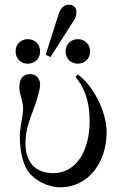

<svg xmlns="http://www.w3.org/2000/svg" viewBox="-20 -782 520 814"><path d="M258 -564C258 -534 280 -512 310 -512C340 -512 362 -534 362 -564C362 -594 340 -616 310 -616C280 -616 258 -594 258 -564ZM46 -564C46 -534 68 -512 98 -512C128 -512 150 -534 150 -564C150 -594 128 -616 98 -616C68 -616 46 -594 46 -564ZM174 -550 194 -540 282 -678C294 -696.9 304 -707 304 -731C304 -750 292 -762 272 -762C242 -762 232.5 -734.9 224 -708ZM62 -410C62 -397 66 -382 69 -372C73 -358 78 -340 78 -321C78 -313 76 -290 71 -268C67 -244 64 -218 64 -207C64 -157 72 -95 98 -57C126 -17 183 12 235 12C360 12 432 -100 432 -221C432 -310 374 -421 310 -466L300 -456C332 -417 360 -364 360 -268C360 -144 304 -48 206 -48C123 -48 88 -102 88 -174C88 -228 104 -271 120 -313C137 -357 150 -403 150 -424C150 -443 138 -468 108 -468C76 -468 62 -446 62 -410Z"/></svg>

Font: Old Standard
Style: Regular
Weight: 400
Designer: Alexey Kryukov <alexios@thessalonica.org.ru>
Version: Version 2.0